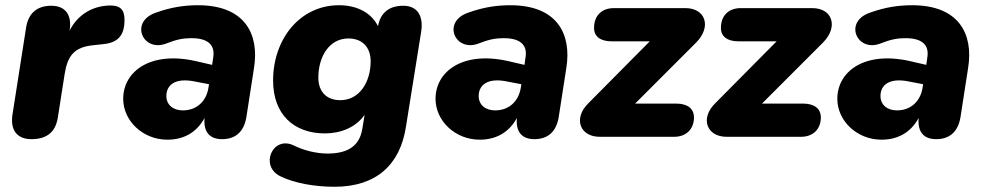

<svg xmlns="http://www.w3.org/2000/svg" viewBox="-20 -523 3765 734"><path d="M100 9C159 9 192 -18 201 -73L227 -239C238 -310 264 -343 336 -350L372 -354C429 -359 456 -385 456 -447C456 -487 439 -503 398 -502C331 -500 276 -465 246 -406C256 -466 230 -501 176 -501C122 -501 89 -473 80 -419L28 -87C18 -26 45 9 100 9Z M620 11C678 11 730 -13 762 -72C757 -17 783 9 829 9C881 9 913 -20 922 -76L951 -263C972 -393 916 -503 737 -503C686 -503 636 -496 577 -475C475 -441 524 -326 611 -355C653 -371 674 -377 713 -377C776 -377 803 -350 795 -303L791 -275L726 -290C553 -328 451 -249 451 -145C451 -62 525 11 620 11ZM616 -156C616 -196 647 -228 727 -211L779 -201L777 -188C769 -136 732 -101 679 -101C642 -101 616 -122 616 -156Z M1259 191C1419 191 1510 106 1532 -39L1590 -401C1600 -464 1574 -501 1522 -501C1469 -501 1435 -476 1425 -423C1399 -475 1344 -503 1276 -503C1126 -503 1024 -373 1024 -215C1024 -86 1103 -13 1222 -13C1283 -13 1340 -36 1374 -84L1365 -30C1354 38 1306 64 1232 64C1189 64 1141 52 1103 33C1022 -6 971 112 1052 151C1105 177 1182 191 1259 191ZM1281 -140C1227 -140 1197 -174 1197 -226C1197 -307 1239 -376 1312 -376C1366 -376 1397 -341 1397 -289C1397 -209 1354 -140 1281 -140Z M1814 11C1872 11 1924 -13 1956 -72C1951 -17 1977 9 2023 9C2075 9 2107 -20 2116 -76L2145 -263C2166 -393 2110 -503 1931 -503C1880 -503 1830 -496 1771 -475C1669 -441 1718 -326 1805 -355C1847 -371 1868 -377 1907 -377C1970 -377 1997 -350 1989 -303L1985 -275L1920 -290C1747 -328 1645 -249 1645 -145C1645 -62 1719 11 1814 11ZM1810 -156C1810 -196 1841 -228 1921 -211L1973 -201L1971 -188C1963 -136 1926 -101 1873 -101C1836 -101 1810 -122 1810 -156Z M2273 0H2557C2603 0 2633 -29 2633 -74C2633 -108 2608 -127 2565 -127H2408L2641 -360C2701 -420 2678 -492 2600 -492H2327C2280 -492 2251 -463 2251 -416C2251 -384 2275 -365 2318 -365H2464L2229 -128C2171 -71 2196 0 2273 0Z M2758 0H3042C3088 0 3118 -29 3118 -74C3118 -108 3093 -127 3050 -127H2893L3126 -360C3186 -420 3163 -492 3085 -492H2812C2765 -492 2736 -463 2736 -416C2736 -384 2760 -365 2803 -365H2949L2714 -128C2656 -71 2681 0 2758 0Z M3350 11C3408 11 3460 -13 3492 -72C3487 -17 3513 9 3559 9C3611 9 3643 -20 3652 -76L3681 -263C3702 -393 3646 -503 3467 -503C3416 -503 3366 -496 3307 -475C3205 -441 3254 -326 3341 -355C3383 -371 3404 -377 3443 -377C3506 -377 3533 -350 3525 -303L3521 -275L3456 -290C3283 -328 3181 -249 3181 -145C3181 -62 3255 11 3350 11ZM3346 -156C3346 -196 3377 -228 3457 -211L3509 -201L3507 -188C3499 -136 3462 -101 3409 -101C3372 -101 3346 -122 3346 -156Z"/></svg>

Font: SN Pro Heavy
Style: Italic
Weight: 800
Italic angle: -9°
Designer: Tobias Whetton
Foundry: Supernotes
Version: Version 1.001;Glyphs 3.2 (3249)